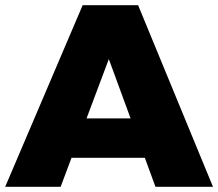

<svg xmlns="http://www.w3.org/2000/svg" viewBox="-28 -721 842 741"><path d="M572 0 531 -112H248L206 0H-8L291 -701H505L794 0ZM306 -264H476L392 -493Z"/></svg>

Font: Gontserrat ExtraBold
Style: Regular
Weight: 800
Designer: Julieta Ulanovsky
Foundry: Julieta Ulanovsky
Version: Version 6.001